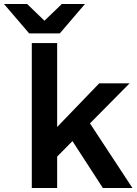

<svg xmlns="http://www.w3.org/2000/svg" viewBox="-104 -934 681 954"><path d="M54 0H180V-156L256 -233L407 0H554L343 -321L540 -520H389L180 -303V-720H54ZM41 -768H193L318 -914H203L117 -831L31 -914H-84Z"/></svg>

Font: Aspekta 600
Style: Regular
Weight: 600
Designer: Ivo Dolenc
Version: Version 2.100